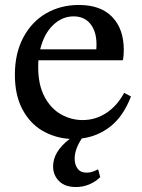

<svg xmlns="http://www.w3.org/2000/svg" viewBox="-20 -550 574 774"><path d="M313 -66Q365 -66 408.5 -94.5Q452 -123 480 -175H482L508 -161Q477 -81 425.5 -40.5Q374 0 310 8Q281 51 281 90Q281 114 293 130Q305 146 329 146Q351 146 374 133L376 134L384 164Q365 183 339.5 193.5Q314 204 286 204Q242 204 218 180Q194 156 194 121Q194 61 261 10Q201 6 151 -23Q101 -52 70.5 -109Q40 -166 40 -249Q40 -335 74 -399Q108 -463 166.5 -496.5Q225 -530 298 -530Q386 -530 432.5 -481.5Q479 -433 479 -349Q479 -327 476 -309L474 -307H135Q134 -298 134 -279Q134 -208 159.5 -160Q185 -112 226 -89Q267 -66 313 -66ZM368 -351Q369 -358 369 -371Q369 -423 344.5 -453.5Q320 -484 277 -484Q230 -484 193.5 -448.5Q157 -413 142 -351Z"/></svg>

Font: Minipax
Style: Regular
Weight: 400
Designer: Raphaël Ronot, Igor Stepanchenko (Cyrillic)
Foundry: steppetype
Version: Version 1.002